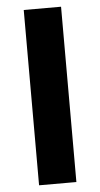

<svg xmlns="http://www.w3.org/2000/svg" viewBox="-54 -781 425 815"><g transform="rotate(-5 159.0 -373.5)"><path d="M238 -747H79V0H238Z"/></g></svg>

Font: Glow Sans TC Normal
Style: Bold
Weight: 700
Designer: Ryoko NISHIZUKA (kana, bopomofo & ideographs); Paul D. Hunt (Latin, Greek & Cyrillic); Sandoll Communications, Soo-young
Version: Version 0.93